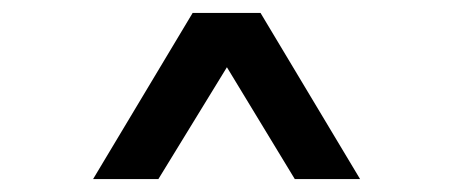

<svg xmlns="http://www.w3.org/2000/svg" viewBox="-20 -749 700 297"><path d="M124 -472 278 -729H383L537 -472H436L331 -645L225 -472Z"/></svg>

Font: Mona Sans SemiExpanded Medium
Style: Regular
Weight: 500
Width: 6
Designer: Deni Anggara
Foundry: GitHub
Version: Version 2.000